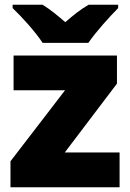

<svg xmlns="http://www.w3.org/2000/svg" viewBox="-20 -786 547 806"><path d="M159 -606H351C382 -652 442 -718 476 -752V-766H352C317 -746 289 -723 254 -693C219 -723 194 -744 159 -766H33V-752C71 -716 129 -652 159 -606ZM482 0V-146H252L471 -435V-553H37V-407H253L24 -109V0Z"/></svg>

Font: Noto Sans Sinhala Black
Style: Regular
Weight: 900
Designer: Jelle Bosma - Monotype Design Team
Foundry: Monotype Imaging Inc.
Version: Version 2.006